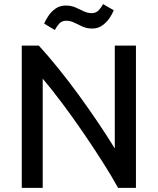

<svg xmlns="http://www.w3.org/2000/svg" viewBox="-20 -915 768 935"><path d="M86 0V-693H169Q213 -645 264 -582Q315 -519 365.5 -449.5Q416 -380 461 -313Q506 -246 539 -192V-693H642V0H555Q525 -55 480.5 -125Q436 -195 385 -269.5Q334 -344 283 -412Q232 -480 188 -532V0ZM247 -769 195 -800Q202 -817 216 -838Q230 -859 251 -873.5Q272 -888 300 -888Q326 -888 347 -879Q368 -870 387 -860.5Q406 -851 427 -851Q447 -851 460 -864.5Q473 -878 482 -895L534 -865Q527 -847 513 -826.5Q499 -806 478 -791Q457 -776 429 -776Q403 -776 382 -785.5Q361 -795 342 -804.5Q323 -814 302 -814Q281 -814 268.5 -800Q256 -786 247 -769Z"/></svg>

Font: Ubuntu Sans Medium
Style: Regular
Weight: 500
Designer: Dalton Maag Ltd
Foundry: Dalton Maag Ltd
Version: Version 1.006; ttfautohint (v1.8.4.7-5d5b)